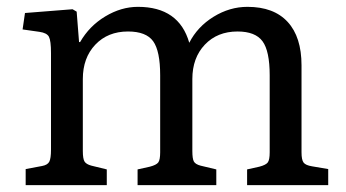

<svg xmlns="http://www.w3.org/2000/svg" viewBox="-20 -541 1010 561"><path d="M55 0V-47L103 -56Q119 -59 124 -68.5Q129 -78 129 -104V-386Q129 -422 123 -433.5Q117 -445 95 -448L46 -455L53 -503L192 -514L204 -507L211 -418H214Q241 -465 287.5 -493Q334 -521 383 -521Q503 -521 533 -416Q557 -463 604 -492Q651 -521 703 -521Q780 -521 820.5 -477Q861 -433 861 -350V-96Q861 -74 867 -66Q873 -58 892 -55L939 -47V0H702V-46L738 -54Q757 -59 762.5 -66.5Q768 -74 768 -96V-321Q768 -392 747 -420.5Q726 -449 674 -449Q615 -449 578.5 -410.5Q542 -372 542 -310V-100Q542 -77 546.5 -69Q551 -61 566 -57L612 -46V0H382V-46L418 -54Q437 -59 442.5 -66.5Q448 -74 448 -96V-321Q448 -392 427.5 -420.5Q407 -449 354 -449Q295 -449 258.5 -410.5Q222 -372 222 -310V-100Q222 -77 227 -69Q232 -61 247 -57L292 -46V0Z"/></svg>

Font: Literata 12pt
Style: Regular
Weight: 400
Designer: Latin by Veronika Burian and Jose Scaglione. Greek by Irene Vlachou. Cyrillic by Vera Evstafieva.
Foundry: TypeTogether
Version: Version 3.002